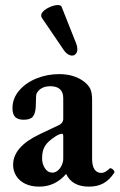

<svg xmlns="http://www.w3.org/2000/svg" viewBox="-20 -712 464 744"><path d="M422.9 -43Q404.8 -15.1 381.3 -2Q357.9 11.2 324.7 11.2Q259.3 11.2 236.3 -38.1Q193.8 11.2 132.3 11.2Q100.1 11.2 77.1 -0.2Q54.2 -11.7 42.5 -31Q30.8 -50.3 30.8 -73.2Q30.8 -143.1 133.8 -191.9L208 -227.1Q216.3 -231 220.7 -237.1Q225.1 -243.2 225.1 -250V-331.5Q225.1 -377.9 174.3 -377.9Q156.7 -377.9 143.3 -371.1Q129.9 -364.3 122.6 -351.1Q120.6 -348.1 119.9 -339.4Q119.1 -330.6 119.1 -317.9L118.7 -301.3Q117.7 -272.9 107.7 -260.5Q97.7 -248 72.3 -248Q49.8 -248 39.1 -258.5Q28.3 -269 28.3 -293Q28.3 -330.6 54 -360.8Q79.6 -391.1 121.3 -408Q163.1 -424.8 209 -424.8Q264.2 -424.8 301.3 -398.9Q320.3 -385.7 328.6 -370.1Q336.9 -354.5 336.9 -325.7V-97.2Q336.9 -69.3 346.2 -55.7Q355.5 -42 372.1 -42Q380.4 -42 387.5 -45.9Q394.5 -49.8 404.8 -59.1Q407.2 -61.5 412.6 -58.8Q418 -56.2 421.4 -51Q424.8 -45.9 422.9 -43ZM225.1 -184.6Q225.1 -193.8 220.2 -193.8Q216.8 -193.8 209.7 -191.2Q202.6 -188.5 194.3 -183.1Q165 -164.1 154.1 -145.8Q143.1 -127.4 143.1 -99.1Q143.1 -76.2 154.3 -59.6Q165.5 -43 182.6 -43Q194.3 -43 204.1 -51.3Q213.9 -59.6 219.5 -72.3Q225.1 -85 225.1 -97.2ZM142.1 -643.1Q139.6 -647.9 139.6 -651.9Q139.6 -661.6 150.6 -670.9Q161.6 -680.2 177 -686.3Q192.4 -692.4 204.1 -692.4Q215.8 -692.4 218.8 -685.5L275.4 -543Q279.8 -531.2 279.8 -522Q279.8 -510.3 273.9 -503.4Q268.1 -496.6 259.3 -496.6Q251 -496.6 241.9 -502.7Q232.9 -508.8 225.1 -521Z"/></svg>

Font: JuniusX
Style: Bold
Weight: 700
Designer: Peter S. Baker
Foundry: Briery Creek Software
Version: Version 1.004